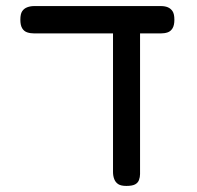

<svg xmlns="http://www.w3.org/2000/svg" viewBox="-20 -602 649 632"><path d="M93 -492Q80 -492 69.5 -495.5Q59 -499 53 -509Q47 -519 47 -537Q47 -556 53 -565Q59 -574 69.5 -578Q80 -582 92 -582H510Q523 -582 532.5 -578Q542 -574 548 -565Q554 -556 554 -537Q554 -519 548 -509Q542 -499 532 -495.5Q522 -492 509 -492ZM396 10Q378 10 369 4Q360 -2 356 -12.5Q352 -23 352 -36V-505L441 -501V-29Q441 -19 437.5 -9.5Q434 0 424.5 5Q415 10 396 10Z"/></svg>

Font: Fredoka Light
Style: Regular
Weight: 400
Version: Version 2.001